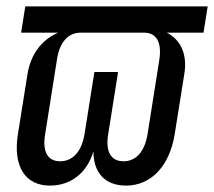

<svg xmlns="http://www.w3.org/2000/svg" viewBox="-20 -570 669 600"><path d="M136 10C202 10 252 -30 272 -97C272 -30 308 10 374 10C452 10 510 -51 526 -151L556 -339C566 -400 545 -446 501 -468H616L629 -550H59L46 -468H162C110 -446 76 -400 66 -339L36 -151C20 -51 58 10 136 10ZM168 -66C129 -66 112 -96 121 -150L158 -384C166 -438 193 -468 232 -468H430C469 -468 486 -438 478 -384L441 -150C432 -96 405 -66 366 -66C327 -66 309 -96 318 -150L349 -345H275L244 -150C235 -96 207 -66 168 -66Z"/></svg>

Font: JetBrains Mono
Style: Italic
Weight: 400
Italic angle: -9°
Monospace: yes
Designer: Philipp Nurullin, Konstantin Bulenkov
Foundry: JetBrains
Version: Version 2.305